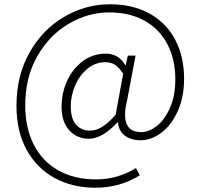

<svg xmlns="http://www.w3.org/2000/svg" viewBox="-20 -718 937 898"><path d="M57 -223Q57 -364 118 -472Q179 -580 279.5 -639Q380 -698 495 -698Q600 -698 678.5 -655Q757 -612 799 -533Q841 -454 841 -349Q841 -264 811.5 -198.5Q782 -133 735 -97.5Q688 -62 638 -62Q593 -62 564 -83.5Q535 -105 532 -146H530Q458 -69 395 -69Q341 -69 304.5 -108Q268 -147 268 -219Q268 -284 294.5 -341Q321 -398 368 -432.5Q415 -467 475 -467Q535 -467 566 -413H568L578 -458H614L575 -251Q565 -212 565 -181Q565 -100 641 -100Q676 -100 714 -129Q752 -160 776 -216Q800 -272 800 -346Q800 -442 762 -513Q724 -584 654.5 -622Q585 -660 491 -660Q393 -660 302.5 -607.5Q212 -555 155 -456Q98 -357 98 -225Q98 -121 137.5 -42.5Q177 36 252 78.5Q327 121 430 121Q530 121 616 68L634 102Q540 160 427 160Q319 160 235.5 114.5Q152 69 104.5 -17.5Q57 -104 57 -223ZM521 -182 556 -373Q536 -404 517.5 -415.5Q499 -427 472 -427Q426 -427 389 -396.5Q352 -366 331.5 -318.5Q311 -271 311 -221Q311 -162 336 -134.5Q361 -107 401 -107Q458 -107 521 -182Z"/></svg>

Font: Merged Yaku Han JP ExtraLight
Style: Regular
Weight: 250
Designer: Ryoko NISHIZUKA 西塚涼子 (kana, bopomofo & ideographs); Paul D. Hunt (Latin, Greek & Cyrillic); Sandoll Communications 산돌커뮤니
Foundry: Adobe
Version: Version 2.004